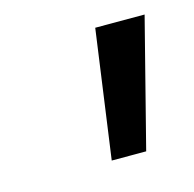

<svg xmlns="http://www.w3.org/2000/svg" viewBox="-49 -632 326 323"><g transform="rotate(-15 113.5 -470.5)"><path d="M141 -582 110 -359H170L227 -582Z"/></g></svg>

Font: Lisu Bosa Light
Style: Italic
Weight: 300
Italic angle: -19°
Designer: David Morse, Annie Olsen, Victor Gaultney, Frank Grießhammer (Latin)
Foundry: SIL International
Version: Version 2.000